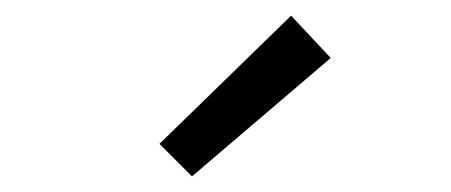

<svg xmlns="http://www.w3.org/2000/svg" viewBox="-20 -801 582 248"><path d="M228 -573.2 186 -615.2 356 -780.8 407.2 -726.1Z"/></svg>

Font: Source Sans Pro
Style: Regular
Weight: 400
Designer: Paul D. Hunt
Foundry: Adobe Systems Incorporated
Version: Version 3.006;hotconv 1.0.111;makeotfexe 2.5.65597